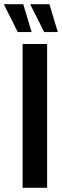

<svg xmlns="http://www.w3.org/2000/svg" viewBox="-56 -897 297 917"><path d="M52 0V-687H169V0ZM155 -744 90 -873V-877H180L220 -744ZM29 -744 -36 -873 -35 -877H55L95 -744Z"/></svg>

Font: Archivo ExtraCondensed SemiBold
Style: Regular
Weight: 600
Width: 2
Designer: Hector Gatti
Foundry: Omnibus-Type
Version: Version 2.001